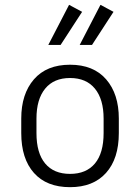

<svg xmlns="http://www.w3.org/2000/svg" viewBox="-20 -765 580 795"><path d="M472 -274V-214Q472 -108 419 -49Q366 10 270 10Q173 10 120.5 -49Q68 -108 68 -214V-274Q68 -376 120.5 -436.5Q173 -497 270 -497Q367 -497 419.5 -436.5Q472 -376 472 -274ZM409 -274Q409 -354 373 -398Q337 -442 270 -442Q203 -442 167 -398Q131 -354 131 -274V-214Q131 -131 167 -88Q203 -45 270 -45Q337 -45 373 -88Q409 -131 409 -214ZM231 -579H180L266 -745L320 -716ZM361 -579H310L396 -745L450 -716Z"/></svg>

Font: Inria Sans Light
Style: Regular
Weight: 300
Designer: Black Foundry Team
Foundry: Black Foundry
Version: Version 1.2; ttfautohint (v1.8.3)